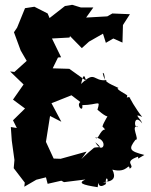

<svg xmlns="http://www.w3.org/2000/svg" viewBox="-20 -769 629 798"><path d="M489 -592 491 -665 520 -710 447 -713 426 -701 338 -696 368 -738H316L280 -749L250 -744L186 -694L178 -713L123 -741L84 -735L51 -654L38 -635L66 -559L91 -516L40 -470L22 -472L78 -418L34 -355L84 -318L34 -269L50 -237L25 -241L29 -184L40 -104L37 -70L83 -10L81 7L131 -22L171 -32L178 -5L235 -18L246 -12L335 -23C303 -8 321 -1 386 9C394 -40 377 26 420 -4C416 -56 446 -3 408 -12C453 -14 463 -31 447 -64C511 -47 514 -96 519 -68C546 -82 488 -95 554 -118C555 -105 550 -109 580 -125C518 -141 513 -149 543 -188C563 -185 519 -253 554 -242C534 -231 536 -302 571 -256C566 -275 529 -301 571 -283C549 -309 509 -376 522 -362C502 -376 504 -340 509 -372C511 -374 453 -402 473 -403C424 -427 415 -426 407 -466C420 -467 411 -412 423 -436C366 -429 378 -479 317 -420C332 -492 336 -420 341 -431L268 -483L199 -485L221 -530L234 -531L196 -609L269 -613L271 -619L320 -569L350 -596L408 -629L420 -591L451 -609ZM417 -231C395 -230 387 -180 376 -198C434 -189 408 -120 376 -178C410 -150 389 -160 371 -155C304 -100 309 -91 340 -139L232 -109L203 -110L167 -188L169 -167L188 -287L235 -263L194 -340L277 -373L314 -345C295 -331 327 -298 322 -332C390 -333 398 -357 385 -313C404 -297 439 -267 435 -299C415 -267 401 -240 408 -241Z"/></svg>

Font: Asimov Aggro
Style: Condensed
Weight: 500
Designer: Google
Version: Version 2.000980; 2014